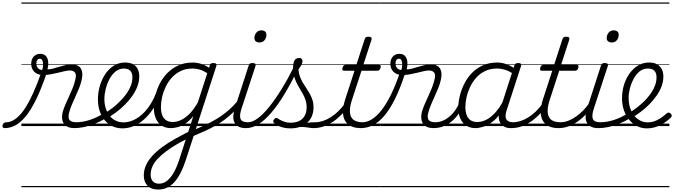

<svg xmlns="http://www.w3.org/2000/svg" viewBox="-175 -1030 5510 1569"><path d="M-137 17Q-148 17 -152.5 9.5Q-157 2 -154.5 -7Q-152 -16 -144 -23.5Q-136 -31 -123 -31Q-98 -31 -72 -44Q-46 -57 -18 -85Q10 -113 39 -160Q68 -207 98.5 -275Q129 -343 161 -434L205 -429Q160 -297 116.5 -210Q73 -123 30.5 -73.5Q-12 -24 -53.5 -3.5Q-95 17 -137 17ZM433 17Q405 17 383 8.5Q361 0 348 -18Q335 -36 332.5 -63.5Q330 -91 342 -130Q350 -154 363 -184Q376 -214 391 -246Q406 -278 419 -311Q432 -344 439 -373Q452 -421 437.5 -437.5Q423 -454 397 -454Q377 -454 351.5 -448Q326 -442 297 -435Q268 -428 238 -422.5Q208 -417 179 -417Q147 -417 124.5 -429.5Q102 -442 91 -463Q80 -484 80 -507Q80 -546 100.5 -568Q121 -590 153 -590Q186 -590 201.5 -570.5Q217 -551 219 -522Q221 -493 213 -463Q234 -463 258 -469.5Q282 -476 308 -484Q334 -492 360.5 -498Q387 -504 413 -504Q443 -504 465 -491Q487 -478 495 -447Q503 -416 489 -363Q482 -335 468.5 -303.5Q455 -272 441 -240Q427 -208 413.5 -177.5Q400 -147 393 -121Q378 -72 391.5 -51.5Q405 -31 448 -31Q458 -31 462 -23.5Q466 -16 464.5 -7Q463 2 455 9.5Q447 17 433 17ZM170 -458Q177 -481 177 -502Q177 -523 171 -536.5Q165 -550 150 -550Q137 -550 129.5 -539.5Q122 -529 122 -510Q122 -490 134 -475Q146 -460 170 -458ZM0 490H568V500H0ZM0 -20H568V0H0ZM0 -505H568V-500H0ZM0 -1010H568V-1000H0Z M431 17Q419 17 415 9.5Q411 2 414 -7Q417 -16 426 -23.5Q435 -31 447 -31Q500 -31 557.5 -49.5Q615 -68 669 -102Q677 -107 684 -103.5Q691 -100 695 -92.5Q699 -85 698.5 -77Q698 -69 690 -64Q647 -38 601.5 -19.5Q556 -1 513 8Q470 17 431 17ZM567 490V500ZM567 -20V0ZM567 -505V-500ZM567 -1010V-1000Z M667 -97Q707 -119 744 -147.5Q781 -176 811 -208Q838 -235 859.5 -265.5Q881 -296 894 -329.5Q907 -363 907 -398Q907 -434 889.5 -452Q872 -470 836 -470Q825 -470 820.5 -477Q816 -484 817.5 -494Q819 -504 826.5 -511.5Q834 -519 847 -519Q889 -519 914.5 -504Q940 -489 951.5 -463.5Q963 -438 963 -405Q963 -363 947 -322Q931 -281 905 -244.5Q879 -208 847 -176Q813 -141 772 -111Q731 -81 687 -56ZM568 490H1012V500H568ZM568 -20H1012V0H568ZM568 -505H1012V-500H568ZM568 -1010H1012V-1000H568Z M826 19Q791 19 760 8Q729 -3 704 -24Q679 -45 661.5 -74.5Q644 -104 634.5 -140.5Q625 -177 625 -218Q625 -268 639 -320.5Q653 -373 681 -418Q709 -463 751 -491Q793 -519 847 -519Q856 -519 859.5 -511.5Q863 -504 861 -494Q859 -484 852.5 -477Q846 -470 837 -470Q799 -470 769 -445.5Q739 -421 719 -382.5Q699 -344 688.5 -301.5Q678 -259 678 -221Q678 -179 689.5 -144Q701 -109 721.5 -83.5Q742 -58 770.5 -44Q799 -30 834 -30Q887 -30 937.5 -59.5Q988 -89 1029.5 -142Q1071 -195 1098 -265Q1101 -273 1110 -274Q1119 -275 1126.5 -268.5Q1134 -262 1129 -249Q1107 -188 1074.5 -138.5Q1042 -89 1002 -54Q962 -19 917.5 0Q873 19 826 19ZM1012 490V500ZM1012 -20V0ZM1012 -505V-500ZM1012 -1010V-1000Z M1117 519Q1060 519 1030 487Q1000 455 1000 404Q1000 360 1018.5 319.5Q1037 279 1071 242Q1105 205 1151 171.5Q1197 138 1253 106Q1271 96 1289.5 86.5Q1308 77 1326 67Q1344 57 1363 48L1405 -82Q1372 -41 1338.5 -19.5Q1305 2 1275 9.5Q1245 17 1222 17Q1178 17 1146.5 -3.5Q1115 -24 1098.5 -62Q1082 -100 1082 -151Q1082 -194 1093.5 -244.5Q1105 -295 1129 -343.5Q1153 -392 1191 -431.5Q1229 -471 1281 -495Q1333 -519 1401 -519Q1423 -519 1446.5 -514Q1470 -509 1492 -499.5Q1514 -490 1533 -476L1539 -495Q1543 -507 1549 -511Q1555 -515 1569 -515Q1587 -515 1592 -507.5Q1597 -500 1592 -488L1345 273Q1324 337 1300 383.5Q1276 430 1248.5 460Q1221 490 1188.5 504.5Q1156 519 1117 519ZM1125 471Q1158 471 1187.5 449.5Q1217 428 1243 383.5Q1269 339 1291 271L1343 110Q1331 116 1317.5 123Q1304 130 1291 137Q1278 144 1267 151Q1219 179 1180 208.5Q1141 238 1113 268Q1085 298 1070.5 330.5Q1056 363 1056 398Q1056 420 1063.5 436Q1071 452 1086 461.5Q1101 471 1125 471ZM1237 -33Q1270 -33 1305 -49.5Q1340 -66 1375 -101.5Q1410 -137 1442 -194L1519 -432Q1484 -454 1455 -462Q1426 -470 1399 -470Q1344 -470 1301.5 -449.5Q1259 -429 1228.5 -395Q1198 -361 1178.5 -319.5Q1159 -278 1149.5 -235.5Q1140 -193 1140 -155Q1140 -117 1150.5 -89.5Q1161 -62 1182.5 -47.5Q1204 -33 1237 -33ZM1012 490H1647V500H1012ZM1012 -20H1647V0H1012ZM1012 -505H1647V-500H1012ZM1012 -1010H1647V-1000H1012Z M1393 87Q1386 91 1381.5 85.5Q1377 80 1375.5 71Q1374 62 1377 53.5Q1380 45 1387 42Q1436 21 1478.5 2Q1521 -17 1559 -37.5Q1597 -58 1632 -82Q1667 -106 1700 -135.5Q1733 -165 1766 -204Q1777 -216 1784.5 -213Q1792 -210 1795 -200Q1798 -190 1791 -181Q1760 -141 1728 -109.5Q1696 -78 1660.5 -52Q1625 -26 1585 -3Q1545 20 1497.5 41.5Q1450 63 1393 87ZM1647 490V500ZM1647 -20V0ZM1647 -505V-500ZM1647 -1010V-1000Z M1835 17Q1802 17 1779 6.5Q1756 -4 1743.5 -25Q1731 -46 1731.5 -76.5Q1732 -107 1745 -148L1857 -494Q1861 -506 1868 -510.5Q1875 -515 1888 -515Q1904 -515 1910.5 -509Q1917 -503 1913 -491L1798 -140Q1780 -84 1791 -57.5Q1802 -31 1851 -31Q1860 -31 1864 -23.5Q1868 -16 1866.5 -7Q1865 2 1857.5 9.5Q1850 17 1835 17ZM1945 -683Q1927 -683 1915.5 -692Q1904 -701 1904 -719Q1904 -743 1919 -762.5Q1934 -782 1962 -782Q1979 -782 1990.5 -773Q2002 -764 2002 -745Q2002 -722 1987.5 -702.5Q1973 -683 1945 -683ZM1647 490H1972V500H1647ZM1647 -20H1972V0H1647ZM1647 -505H1972V-500H1647ZM1647 -1010H1972V-1000H1647Z M1836 17Q1824 17 1820 9.5Q1816 2 1819 -7Q1822 -16 1831 -23.5Q1840 -31 1852 -31Q1888 -31 1931.5 -63Q1975 -95 2024 -155.5Q2073 -216 2125.5 -301Q2178 -386 2231 -492Q2236 -502 2246 -501.5Q2256 -501 2262 -492.5Q2268 -484 2262 -471Q2207 -356 2152.5 -265.5Q2098 -175 2044.5 -112Q1991 -49 1939 -16Q1887 17 1836 17ZM1972 490V500ZM1972 -20V0ZM1972 -505V-500ZM1972 -1010V-1000Z M2389 17Q2370 17 2347.5 13Q2325 9 2296.5 7.5Q2268 6 2230 12L2260 -10Q2297 -21 2322.5 -25Q2348 -29 2367.5 -30Q2387 -31 2405 -31Q2414 -31 2417 -23.5Q2420 -16 2418 -7Q2416 2 2408.5 9.5Q2401 17 2389 17ZM2199 19Q2154 19 2118 6Q2082 -7 2064 -25Q2057 -32 2057.5 -40Q2058 -48 2066 -57Q2075 -66 2082.5 -66.5Q2090 -67 2101 -58Q2119 -46 2145 -36.5Q2171 -27 2200 -27Q2263 -27 2297 -60.5Q2331 -94 2331 -155Q2331 -183 2323 -208.5Q2315 -234 2302.5 -257.5Q2290 -281 2275.5 -304.5Q2261 -328 2248.5 -353.5Q2236 -379 2228 -408Q2220 -437 2220 -470Q2220 -512 2230.5 -534Q2241 -556 2270 -556Q2285 -556 2291 -547.5Q2297 -539 2297 -530Q2297 -518 2290.5 -504.5Q2284 -491 2264 -462Q2266 -431 2276 -404.5Q2286 -378 2299.5 -354.5Q2313 -331 2328.5 -308.5Q2344 -286 2357 -262.5Q2370 -239 2378.5 -213Q2387 -187 2387 -155Q2387 -73 2335.5 -27Q2284 19 2199 19ZM1972 490H2522V500H1972ZM1972 -20H2522V0H1972ZM1972 -505H2522V-500H1972ZM1972 -1010H2522V-1000H1972Z M2386 17Q2376 17 2371 9.5Q2366 2 2368 -7Q2370 -16 2378.5 -23.5Q2387 -31 2402 -31Q2432 -31 2464 -41.5Q2496 -52 2527 -71.5Q2558 -91 2587.5 -119Q2617 -147 2643 -183Q2652 -196 2660.5 -193.5Q2669 -191 2673.5 -181.5Q2678 -172 2671 -163Q2642 -119 2607.5 -85.5Q2573 -52 2536.5 -29Q2500 -6 2462.5 5.5Q2425 17 2386 17ZM2522 490V500ZM2522 -20V0ZM2522 -505V-500ZM2522 -1010V-1000Z M2773 17Q2728 17 2695.5 2Q2663 -13 2645.5 -42.5Q2628 -72 2627.5 -115Q2627 -158 2645 -215L2722 -452H2637Q2626 -452 2623.5 -458.5Q2621 -465 2624 -477Q2628 -489 2634 -494.5Q2640 -500 2651 -500H2737L2805 -709Q2809 -721 2815.5 -725.5Q2822 -730 2836 -730Q2853 -730 2858.5 -724Q2864 -718 2861 -706L2794 -500H2922Q2933 -500 2935.5 -494Q2938 -488 2935 -476Q2931 -463 2924.5 -457.5Q2918 -452 2908 -452H2779L2703 -219Q2686 -169 2684.5 -133Q2683 -97 2694.5 -74.5Q2706 -52 2730 -41.5Q2754 -31 2788 -31Q2798 -31 2802 -23.5Q2806 -16 2804.5 -7Q2803 2 2795 9.5Q2787 17 2773 17ZM2522 490H2910V500H2522ZM2522 -20H2910V0H2522ZM2522 -505H2910V-500H2522ZM2522 -1010H2910V-1000H2522Z M2773 17Q2761 17 2757 9.5Q2753 2 2756 -7Q2759 -16 2768 -23.5Q2777 -31 2789 -31Q2823 -31 2861 -53.5Q2899 -76 2939 -125Q2979 -174 3019 -254.5Q3059 -335 3098 -452Q3100 -457 3107.5 -458Q3115 -459 3123 -456.5Q3131 -454 3135.5 -448.5Q3140 -443 3137 -435Q3096 -308 3052.5 -221Q3009 -134 2964 -82Q2919 -30 2871.5 -6.5Q2824 17 2773 17ZM2909 490H2934V500H2909ZM2909 -20H2934V0H2909ZM2909 -505H2934V-500H2909ZM2909 -1010H2934V-1000H2909Z M3368 17Q3340 17 3318 8.5Q3296 0 3283 -18Q3270 -36 3267.5 -63.5Q3265 -91 3277 -130Q3285 -154 3298 -184Q3311 -214 3326 -246Q3341 -278 3354 -311Q3367 -344 3374 -373Q3387 -421 3372.5 -437.5Q3358 -454 3332 -454Q3312 -454 3286.5 -448Q3261 -442 3232 -435Q3203 -428 3173 -422.5Q3143 -417 3114 -417Q3082 -417 3059.5 -429.5Q3037 -442 3026 -463Q3015 -484 3015 -507Q3015 -546 3035.5 -568Q3056 -590 3088 -590Q3121 -590 3136.5 -570.5Q3152 -551 3154 -522Q3156 -493 3148 -463Q3169 -463 3193 -469.5Q3217 -476 3243 -484Q3269 -492 3295.5 -498Q3322 -504 3348 -504Q3378 -504 3400 -491Q3422 -478 3430 -447Q3438 -416 3424 -363Q3417 -335 3403.5 -303.5Q3390 -272 3376 -240Q3362 -208 3348.5 -177.5Q3335 -147 3328 -121Q3313 -72 3326.5 -51.5Q3340 -31 3383 -31Q3393 -31 3397 -23.5Q3401 -16 3399.5 -7Q3398 2 3390 9.5Q3382 17 3368 17ZM3105 -458Q3112 -481 3112 -502Q3112 -523 3106 -536.5Q3100 -550 3085 -550Q3072 -550 3064.5 -539.5Q3057 -529 3057 -510Q3057 -490 3069 -475Q3081 -460 3105 -458ZM2935 490H3503V500H2935ZM2935 -20H3503V0H2935ZM2935 -505H3503V-500H2935ZM2935 -1010H3503V-1000H2935Z M3366 17Q3356 17 3351 9.5Q3346 2 3348 -7Q3350 -16 3358.5 -23.5Q3367 -31 3382 -31Q3414 -31 3443.5 -43.5Q3473 -56 3499 -78Q3525 -100 3545 -128.5Q3565 -157 3577 -187Q3581 -198 3590 -198.5Q3599 -199 3606.5 -191.5Q3614 -184 3610 -174Q3597 -135 3573.5 -101Q3550 -67 3518.5 -40Q3487 -13 3448.5 2Q3410 17 3366 17ZM3502 490V500ZM3502 -20V0ZM3502 -505V-500ZM3502 -1010V-1000Z M3711 17Q3667 17 3635 -3.5Q3603 -24 3586.5 -62Q3570 -100 3570 -151Q3570 -194 3582 -244.5Q3594 -295 3618 -343.5Q3642 -392 3679.5 -431.5Q3717 -471 3769 -495Q3821 -519 3889 -519Q3928 -519 3967.5 -504Q4007 -489 4037 -465L4026 -422Q3985 -450 3952 -460Q3919 -470 3887 -470Q3832 -470 3789.5 -449.5Q3747 -429 3716.5 -395Q3686 -361 3666.5 -319.5Q3647 -278 3637.5 -235.5Q3628 -193 3628 -155Q3628 -117 3638.5 -89.5Q3649 -62 3670.5 -47.5Q3692 -33 3725 -33Q3760 -33 3796 -50Q3832 -67 3868 -105Q3904 -143 3936 -203L3947 -162Q3910 -87 3865.5 -48Q3821 -9 3780 4Q3739 17 3711 17ZM4000 17Q3970 17 3948.5 6.5Q3927 -4 3914.5 -23.5Q3902 -43 3901 -71Q3900 -99 3912 -135L4028 -494Q4033 -506 4039.5 -510.5Q4046 -515 4059 -515Q4077 -515 4082 -507.5Q4087 -500 4082 -488L3965 -128Q3948 -75 3964 -53Q3980 -31 4016 -31Q4025 -31 4028.5 -23.5Q4032 -16 4030.5 -7Q4029 2 4021.5 9.5Q4014 17 4000 17ZM3503 490H4138V500H3503ZM3503 -20H4138V0H3503ZM3503 -505H4138V-500H3503ZM3503 -1010H4138V-1000H3503Z M4002 17Q3992 17 3987 9.5Q3982 2 3984 -7Q3986 -16 3994.5 -23.5Q4003 -31 4018 -31Q4048 -31 4080 -41.5Q4112 -52 4143 -71.5Q4174 -91 4203.5 -119Q4233 -147 4259 -183Q4268 -196 4276.5 -193.5Q4285 -191 4289.5 -181.5Q4294 -172 4287 -163Q4258 -119 4223.5 -85.5Q4189 -52 4152.5 -29Q4116 -6 4078.5 5.5Q4041 17 4002 17ZM4138 490V500ZM4138 -20V0ZM4138 -505V-500ZM4138 -1010V-1000Z M4389 17Q4344 17 4311.5 2Q4279 -13 4261.5 -42.5Q4244 -72 4243.5 -115Q4243 -158 4261 -215L4338 -452H4253Q4242 -452 4239.5 -458.5Q4237 -465 4240 -477Q4244 -489 4250 -494.5Q4256 -500 4267 -500H4353L4421 -709Q4425 -721 4431.5 -725.5Q4438 -730 4452 -730Q4469 -730 4474.5 -724Q4480 -718 4477 -706L4410 -500H4538Q4549 -500 4551.5 -494Q4554 -488 4551 -476Q4547 -463 4540.5 -457.5Q4534 -452 4524 -452H4395L4319 -219Q4302 -169 4300.5 -133Q4299 -97 4310.5 -74.5Q4322 -52 4346 -41.5Q4370 -31 4404 -31Q4414 -31 4418 -23.5Q4422 -16 4420.5 -7Q4419 2 4411 9.5Q4403 17 4389 17ZM4138 490H4526V500H4138ZM4138 -20H4526V0H4138ZM4138 -505H4526V-500H4138ZM4138 -1010H4526V-1000H4138Z M4389 17Q4379 17 4374 9.5Q4369 2 4371 -7Q4373 -16 4381.5 -23.5Q4390 -31 4405 -31Q4437 -31 4469.5 -43.5Q4502 -56 4533 -78Q4564 -100 4591 -127.5Q4618 -155 4638 -185Q4646 -196 4655 -194Q4664 -192 4668.5 -184Q4673 -176 4666 -165Q4645 -131 4615.5 -98.5Q4586 -66 4550 -40Q4514 -14 4473 1.5Q4432 17 4389 17ZM4525 490V500ZM4525 -20V0ZM4525 -505V-500ZM4525 -1010V-1000Z M4714 17Q4681 17 4658 6.5Q4635 -4 4622.5 -25Q4610 -46 4610.5 -76.5Q4611 -107 4624 -148L4736 -494Q4740 -506 4747 -510.5Q4754 -515 4767 -515Q4783 -515 4789.5 -509Q4796 -503 4792 -491L4677 -140Q4659 -84 4670 -57.5Q4681 -31 4730 -31Q4739 -31 4743 -23.5Q4747 -16 4745.5 -7Q4744 2 4736.5 9.5Q4729 17 4714 17ZM4824 -683Q4806 -683 4794.5 -692Q4783 -701 4783 -719Q4783 -743 4798 -762.5Q4813 -782 4841 -782Q4858 -782 4869.5 -773Q4881 -764 4881 -745Q4881 -722 4866.5 -702.5Q4852 -683 4824 -683ZM4526 490H4851V500H4526ZM4526 -20H4851V0H4526ZM4526 -505H4851V-500H4526ZM4526 -1010H4851V-1000H4526Z M4715 17Q4703 17 4699 9.5Q4695 2 4698 -7Q4701 -16 4710 -23.5Q4719 -31 4731 -31Q4784 -31 4841.5 -49.5Q4899 -68 4953 -102Q4961 -107 4968 -103.5Q4975 -100 4979 -92.5Q4983 -85 4982.5 -77Q4982 -69 4974 -64Q4931 -38 4885.5 -19.5Q4840 -1 4797 8Q4754 17 4715 17ZM4851 490V500ZM4851 -20V0ZM4851 -505V-500ZM4851 -1010V-1000Z M4956 -101Q4995 -124 5030.5 -151.5Q5066 -179 5095 -208Q5121 -235 5142.5 -265.5Q5164 -296 5177 -329.5Q5190 -363 5190 -398Q5190 -434 5172.5 -452Q5155 -470 5119 -470Q5080 -470 5051 -446Q5022 -422 5002.5 -385Q4983 -348 4972.5 -307Q4962 -266 4962 -232Q4962 -184 4974.5 -147Q4987 -110 5008.5 -84Q5030 -58 5058 -44Q5086 -30 5117 -30Q5145 -30 5169.5 -38Q5194 -46 5220 -62.5Q5246 -79 5274 -104Q5283 -111 5290.5 -110Q5298 -109 5305 -103Q5312 -96 5314 -87Q5316 -78 5307 -69Q5284 -47 5254 -26.5Q5224 -6 5187.5 6.5Q5151 19 5110 19Q5076 19 5046 7Q5016 -5 4990.5 -27Q4965 -49 4946.5 -79.5Q4928 -110 4918 -148Q4908 -186 4908 -230Q4908 -269 4917 -309.5Q4926 -350 4944.5 -387.5Q4963 -425 4990 -454.5Q5017 -484 5052 -501.5Q5087 -519 5130 -519Q5170 -519 5195.5 -504Q5221 -489 5233.5 -463.5Q5246 -438 5246 -405Q5246 -363 5230.5 -322.5Q5215 -282 5189 -246Q5163 -210 5133 -179Q5100 -145 5061 -116Q5022 -87 4980 -62ZM4851 490H5295V500H4851ZM4851 -20H5295V0H4851ZM4851 -505H5295V-500H4851ZM4851 -1010H5295V-1000H4851Z"/></svg>

Font: Playwrite RO Guides
Style: Regular
Weight: 400
Designer: Veronika Burian, José Scaglione
Foundry: TypeTogether
Version: Version 1.003